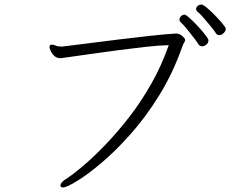

<svg xmlns="http://www.w3.org/2000/svg" viewBox="-20 -803 1040 842"><path d="M970 -677Q970 -667 961 -658Q952 -649 941 -649Q932 -649 927 -657Q921 -667 905.5 -686Q890 -705 873.5 -724Q857 -743 846 -752Q840 -757 840 -763Q840 -771 847 -777Q854 -783 863 -783Q871 -783 888 -768.5Q905 -754 924 -734.5Q943 -715 956.5 -698.5Q970 -682 970 -677ZM894 -625Q894 -615 885 -607.5Q876 -600 866 -600Q856 -600 850 -609Q845 -618 830 -637.5Q815 -657 799 -676.5Q783 -696 773 -705Q767 -710 767 -717Q767 -725 774 -732Q781 -739 789 -739Q795 -739 810.5 -725Q826 -711 844 -692Q862 -673 875.5 -656Q889 -639 892 -633Q893 -631 893.5 -629Q894 -627 894 -625ZM255 -599Q306 -605 371 -613.5Q436 -622 506 -630.5Q576 -639 639.5 -646Q703 -653 751 -656Q767 -656 779.5 -645Q792 -634 792 -628Q792 -623 788 -617Q784 -611 781 -603Q740 -485 679.5 -387Q619 -289 551.5 -213.5Q484 -138 422.5 -86.5Q361 -35 316 -8Q271 19 257 19Q245 19 245 10Q245 -1 266 -16Q298 -36 343.5 -74.5Q389 -113 441.5 -167.5Q494 -222 546.5 -289.5Q599 -357 644 -436.5Q689 -516 720 -605Q677 -604 618.5 -597.5Q560 -591 495.5 -582.5Q431 -574 368.5 -565Q306 -556 256 -549Q252 -548 249 -548Q246 -548 243 -548Q229 -548 218.5 -557.5Q208 -567 202.5 -579Q197 -591 197 -597Q197 -606 205 -607H208Q216 -607 224.5 -603Q233 -599 247 -599Z"/></svg>

Font: Moon Stars Kai HW Light
Style: Regular
Weight: 300
Designer: GuiWonder
Version: Version 1.101